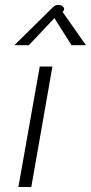

<svg xmlns="http://www.w3.org/2000/svg" viewBox="-20 -753 366 773"><path d="M140 -485H191L106 0H54ZM186 -717Q196 -727 201 -730Q206 -733 214 -733Q229 -733 235 -725Q241 -717 236 -710L232 -705L326 -571H268L199 -680L96 -571H38Z"/></svg>

Font: Niramit ExtraLight
Style: Italic
Weight: 200
Italic angle: -10°
Designer: Katatrad Aksorn Co.,Ltd.
Foundry: Cadson Demak Co.,Ltd.
Version: Version 1.000; ttfautohint (v1.6)